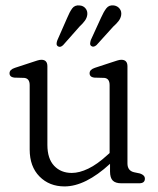

<svg xmlns="http://www.w3.org/2000/svg" viewBox="-20 -673 580 705"><path d="M89 -124V-360.5Q89 -385 69 -387L32 -388Q15 -390.5 15 -404Q15 -417.5 35 -424L96 -444Q108 -448 116.8 -450.8Q125.5 -453.5 132 -453.5Q154 -453.5 154 -429.5V-141Q154 -90.5 178.8 -64.2Q203.5 -38 243.5 -38Q271.5 -38 304.2 -53.8Q337 -69.5 374 -103.5L382.5 -111V-360.5Q382.5 -385 363 -387L325.5 -388Q309 -390.5 309 -404Q309 -417.5 328.5 -424L389.5 -444Q402 -448 410.5 -450.8Q419 -453.5 425.5 -453.5Q448 -453.5 448 -429.5V-73Q448 -46 472.5 -40.5L494 -36Q512 -30 512 -17Q512 0 491 0H425.5Q404 0 394 -10Q384 -20 384 -43.5V-71.5Q293.5 11.5 217 11.5Q161 11.5 125 -25Q89 -61.5 89 -124ZM226.5 -607Q235.5 -629 245 -642Q254.5 -655 272.5 -653Q286 -652 294 -642.2Q302 -632.5 300.5 -619Q299 -607 291.5 -596.8Q284 -586.5 272.5 -576L211.5 -507Q200.5 -497 192 -503.5Q187.5 -507 187.8 -512.8Q188 -518.5 190.5 -525ZM351 -608Q360.5 -629.5 370.5 -642.5Q380.5 -655.5 398.5 -653Q411.5 -651 419.2 -641.2Q427 -631.5 425 -617.5Q423 -605.5 415.2 -595.5Q407.5 -585.5 396 -575.5L334.5 -507.5Q323 -497.5 314.5 -504.5Q310.5 -508 311 -513.8Q311.5 -519.5 313.5 -526Z"/></svg>

Font: Fraunces 72pt SuperSoft Light
Style: Regular
Weight: 300
Version: Version 1.000;[0bf87f6ff]